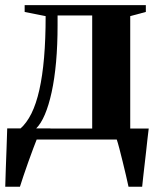

<svg xmlns="http://www.w3.org/2000/svg" viewBox="-20 -532 606 732"><path d="M44 0V-37L57 -41Q81.5 -62.5 99.8 -99.2Q118 -136 130 -189.2Q142 -242.5 148 -312.5Q154 -382.5 154 -470.5L74 -486.5V-512.5H536V-486.5L476.5 -470.5V0ZM117.5 -42H331.5V-473H199.5V-436Q199.5 -360 193.8 -295.8Q188 -231.5 177 -181Q166 -130.5 151 -95.2Q136 -60 117.5 -42ZM0 180Q1 145.5 2.2 108.5Q3.5 71.5 5 33.2Q6.5 -5 7.5 -42.5H172.5L121 -3Q115.5 10 106.8 33.8Q98 57.5 88 85.2Q78 113 69.5 138.5Q61 164 56 180ZM470 180Q466 161 460 135.5Q454 110 447.5 83.5Q441 57 435 34Q429 11 424.5 -2L402 -42H547Q544.5 -23 542 0Q539.5 23 536.8 47.8Q534 72.5 531.2 96.5Q528.5 120.5 526 142Q523.5 163.5 522 180Z"/></svg>

Font: Merriweather 120pt
Style: Bold
Weight: 700
Designer: Eben Sorkin
Foundry: Eben Sorkin
Version: Version 2.100